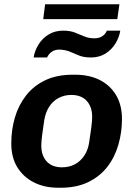

<svg xmlns="http://www.w3.org/2000/svg" viewBox="-20 -872 634 902"><path d="M254 10Q189 10 139.5 -15Q90 -40 61.5 -86Q33 -132 33 -198Q33 -262 50 -320Q67 -378 102.5 -423.5Q138 -469 192.5 -495Q247 -521 322 -521H333Q399 -521 448 -496.5Q497 -472 525 -425.5Q553 -379 553 -313Q553 -250 536 -191.5Q519 -133 484 -88Q449 -43 394.5 -16.5Q340 10 265 10ZM271 -86Q305 -86 331.5 -100Q358 -114 376 -141Q394 -168 399 -204Q405 -242 409 -273.5Q413 -305 413 -323Q413 -370 387.5 -398Q362 -426 315 -426Q282 -426 255 -411.5Q228 -397 211 -370.5Q194 -344 188 -308Q182 -269 178 -237.5Q174 -206 174 -189Q174 -141 199.5 -113.5Q225 -86 271 -86ZM138 -602Q143 -634 161 -663Q179 -692 208.5 -710Q238 -728 276 -728Q309 -728 332 -719Q355 -710 376 -701Q397 -692 424 -692Q445 -692 460 -701.5Q475 -711 482 -728H545Q540 -696 522 -667Q504 -638 475 -620Q446 -602 407 -602Q374 -602 352 -611Q330 -620 309 -629Q288 -638 259 -639Q238 -639 223.5 -629Q209 -619 201 -602ZM183 -782 192 -852H541L531 -782Z"/></svg>

Font: Chivo SemiBold
Style: Italic
Weight: 600
Italic angle: -8.05°
Designer: Hector Gatti
Foundry: Omnibus-Type
Version: Version 2.002